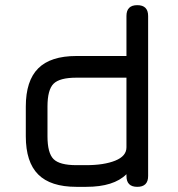

<svg xmlns="http://www.w3.org/2000/svg" viewBox="-20 -724 688 744"><path d="M276 0Q176 0 128 -48Q80 -96 80 -196V-311Q80 -411 128 -459Q176 -507 276 -507H470V-662Q470 -704 512 -704Q554 -704 554 -662V-42Q554 0 512 0Q470 0 470 -42V-49Q421 0 314 0ZM314 -84Q383 -84 426.5 -101.5Q470 -119 470 -153V-423H276Q211 -423 187.5 -399.5Q164 -376 164 -311V-196Q164 -131 187.5 -107.5Q211 -84 276 -84Z"/></svg>

Font: Jura
Style: Bold
Weight: 700
Designer: Daniel Johnson, Alexei Vanyashin
Foundry: Daniel Johnson
Version: Version 5.103